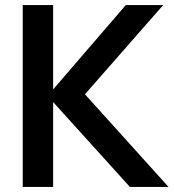

<svg xmlns="http://www.w3.org/2000/svg" viewBox="-20 -740 687 760"><path d="M190.3 0H70V-720H190.3V-386L478 -720H626L316.3 -366.8L647.2 0H494.2L190.3 -336Z"/></svg>

Font: Manrope Variable Light
Style: Regular
Weight: 200
Designer: Mikhail Sharanda
Foundry: Mikhail Sharanda
Version: Version 4.505